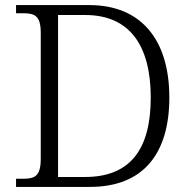

<svg xmlns="http://www.w3.org/2000/svg" viewBox="-20 -734 744 754"><path d="M43 0H333C544 0 645 -132 645 -351C645 -578 534 -714 331 -714H43V-682H70C117 -682 140 -672 140 -605V-111C140 -42 117 -32 70 -32H43ZM314 -39H208V-675H315C490 -675 572 -554 572 -351C572 -147 491 -39 314 -39Z"/></svg>

Font: Noto Serif Bengali Light
Style: Regular
Weight: 300
Designer: Juan Bruce, Universal Thirst, Indian Type Foundry and the Monotype Design Team.
Foundry: Monotype Imaging Inc.
Version: Version 2.003